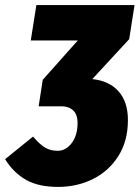

<svg xmlns="http://www.w3.org/2000/svg" viewBox="-42 -716 549 755"><path d="M466 -562 321 -405Q388 -398 424.5 -356.5Q461 -315 461 -244Q461 -162 423.5 -102.5Q386 -43 323.5 -12Q261 19 187 19Q109 19 60 -9Q11 -37 -22 -90L88 -179Q113 -149 134.5 -136Q156 -123 185 -123Q217 -123 240 -153.5Q263 -184 263 -232Q263 -266 245.5 -282Q228 -298 200 -298H110L126 -402L264 -557H79L101 -696H487Z"/></svg>

Font: Fira Sans Extra Condensed Black
Style: Italic
Weight: 900
Width: 3
Italic angle: -8°
Designer: Carrois Corporate & Edenspiekermann AG
Foundry: Carrois Corporate GbR & Edenspiekermann AG
Version: Version 4.203